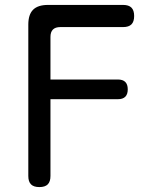

<svg xmlns="http://www.w3.org/2000/svg" viewBox="-20 -750 640 780"><path d="M185 -427H459Q479 -427 489 -417Q499 -407 499 -387Q499 -367 489 -357Q479 -347 459 -347H185V-35Q185 -12 174 -1Q163 10 140 10Q117 10 106 -1Q95 -12 95 -35V-650Q95 -691 114.5 -710.5Q134 -730 175 -730H480Q503 -730 514 -719Q525 -708 525 -685Q525 -662 514 -651Q503 -640 480 -640H225Q205 -640 195 -630Q185 -620 185 -600Z"/></svg>

Font: Maple Mono
Style: Regular
Weight: 400
Monospace: yes
Designer: subframe7536
Version: Version 7.300